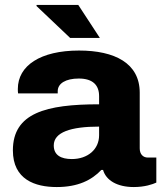

<svg xmlns="http://www.w3.org/2000/svg" viewBox="-20 -743 656 775"><path d="M383 -590 296 -723H128L127 -719L263 -590ZM209 12C295 12 350 -16 389 -57H396C408 -15 453 12 520 12C564 12 596 1 611 -6V-107H577C557 -107 544 -121 544 -144V-369C544 -488 443 -539 299 -539C143 -539 52 -478 52 -384C52 -377 52 -372 53 -366H213V-375C213 -406 245 -426 298 -426C355 -426 380 -399 380 -355V-322C166 -322 32 -287 32 -136C32 -18 122 12 209 12ZM270 -101C227 -101 197 -116 197 -156C197 -209 265 -232 380 -232V-197C380 -140 334 -101 270 -101Z"/></svg>

Font: Archivo ExtraBold
Style: Regular
Weight: 800
Designer: Hector Gatti
Foundry: Omnibus-Type
Version: Version 2.001